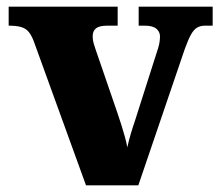

<svg xmlns="http://www.w3.org/2000/svg" viewBox="-20 -556 658 576"><path d="M81 -433Q74 -451 65.5 -461Q57 -471 43 -475Q29 -479 6 -479V-536H333V-479H302Q278 -479 268 -471Q258 -463 258 -447Q258 -436 261 -426Q264 -416 267 -407L332 -218Q339 -198 344.5 -180Q350 -162 354.5 -146Q359 -130 362 -114Q366 -133 372.5 -155Q379 -177 385 -194L450 -398Q455 -412 457.5 -423.5Q460 -435 460 -447Q460 -460 449.5 -469.5Q439 -479 414 -479H396V-536H618V-479H595Q581 -479 571 -473Q561 -467 552.5 -451.5Q544 -436 534 -408L395 0H238Z"/></svg>

Font: Noto Serif Hebrew ExtraBold
Style: Regular
Weight: 800
Version: Version 2.003